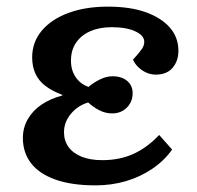

<svg xmlns="http://www.w3.org/2000/svg" viewBox="-20 -545 595 579"><path d="M268 14Q196 14 147 -3.5Q98 -21 73.5 -53Q49 -85 49 -129Q49 -160 64 -186Q79 -212 106 -230Q133 -248 168 -257V-259Q138 -270 117.5 -285.5Q97 -301 87 -322.5Q77 -344 77 -372Q77 -418 106 -452.5Q135 -487 186.5 -506Q238 -525 305 -525Q373 -525 420 -508Q467 -491 492.5 -461.5Q518 -432 518 -392Q518 -361 500.5 -340.5Q483 -320 450 -320Q435 -320 421.5 -326Q408 -332 397.5 -342Q387 -352 381 -365Q401 -387 408 -397.5Q415 -408 415 -419Q415 -438 388 -450.5Q361 -463 317 -463Q280 -463 252.5 -451Q225 -439 209.5 -416.5Q194 -394 194 -362Q194 -333 208.5 -312Q223 -291 247 -283Q262 -296 281.5 -305.5Q301 -315 319 -315Q347 -315 363.5 -301Q380 -287 380 -264Q380 -238 362.5 -220.5Q345 -203 318 -203Q298 -203 279.5 -212.5Q261 -222 246 -236Q215 -227 194 -202Q173 -177 173 -146Q173 -121 186.5 -102Q200 -83 226 -72.5Q252 -62 288 -62Q340 -62 381.5 -80.5Q423 -99 460 -138L499 -94Q475 -60 438.5 -35.5Q402 -11 359 1.5Q316 14 268 14Z"/></svg>

Font: Literata 18pt SemiBold
Style: Italic
Weight: 600
Italic angle: -2°
Designer: Latin by Veronika Burian and Jose Scaglione. Greek by Irene Vlachou. Cyrillic by Vera Evstafieva
Foundry: TypeTogether
Version: Version 3.103;gftools[0.9.29]